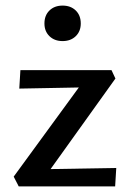

<svg xmlns="http://www.w3.org/2000/svg" viewBox="-20 -667 464 687"><path d="M139 -583Q139 -612 157 -629.5Q175 -647 204 -647Q233 -647 251 -629.5Q269 -612 269 -583Q269 -555 251 -537.5Q233 -520 204 -520Q175 -520 157 -537.5Q139 -555 139 -583ZM161 -62 396 -66 392 0H47L29 -35L262 -354L49 -350L53 -416H379L393 -386Z"/></svg>

Font: EauTest Semibold
Style: Regular
Weight: 600
Designer: Christian Thalmann (Catharsis Fonts)
Version: Version 0.001;PS 000.001;hotconv 1.0.88;makeotf.lib2.5.64775